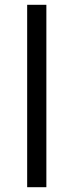

<svg xmlns="http://www.w3.org/2000/svg" viewBox="-20 -760 286 800"><path d="M93.2 -700V-740H173.2V-700V-20V20H93.2V-20Z"/></svg>

Font: Nordica Plus
Style: NordicaClassicLtExt
Weight: 300
Version: Version 1.01